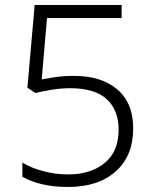

<svg xmlns="http://www.w3.org/2000/svg" viewBox="-20 -734 611 764"><path d="M275 -432Q384 -432 447 -378Q510 -324 510 -223Q510 -114 440.5 -52Q371 10 251 10Q193 10 147 -1Q101 -12 69 -31V-87Q103 -66 151.5 -53Q200 -40 251 -40Q341 -40 396.5 -85.5Q452 -131 452 -218Q452 -296 404.5 -339.5Q357 -383 260 -383Q223 -383 186.5 -377Q150 -371 121 -364L89 -385L118 -714H464V-662H167L146 -418Q167 -422 199 -427Q231 -432 275 -432Z"/></svg>

Font: Noto Sans Arabic UI Lt
Style: Regular
Weight: 300
Designer: Monotype Design Team, Nadine Chahine and Nizar Qandah
Foundry: Monotype Imaging Inc.
Version: Version 2.010; ttfautohint (v1.8.4.7-5d5b)